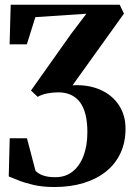

<svg xmlns="http://www.w3.org/2000/svg" viewBox="-20 -542 554 790"><path d="M203.5 227.5Q155.5 227.5 118.5 219Q81.5 210.5 55.8 200Q30 189.5 16 184L20 27H91L126 160.5Q137 173 158 180.2Q179 187.5 209 187Q249.5 187 278.8 163.8Q308 140.5 323.8 98.8Q339.5 57 339.5 2Q339.5 -40 331.8 -70.8Q324 -101.5 308.8 -121.8Q293.5 -142 271.2 -152Q249 -162 220 -162Q195.5 -162 173.5 -157.5Q151.5 -153 135 -143.5L107.5 -169.5L271 -400.5L335.5 -485.5L125.5 -471.5L90.5 -359.5H19.5L24 -522.5H472.5L490 -486L278.5 -191Q343 -194.5 392 -173Q441 -151.5 468.8 -110Q496.5 -68.5 496.5 -12.5Q496.5 43.5 475.8 88Q455 132.5 416.5 163.5Q378 194.5 324 211Q270 227.5 203.5 227.5Z"/></svg>

Font: Merriweather 96pt
Style: Bold
Weight: 700
Version: Version 2.100